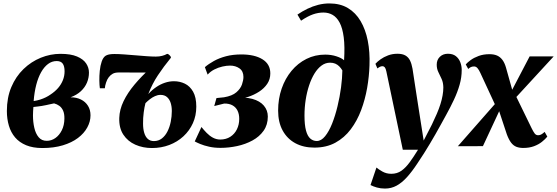

<svg xmlns="http://www.w3.org/2000/svg" viewBox="-20 -851 3244 1118"><path d="M226.5 11Q172 11 132.5 -5.2Q93 -21.5 68.2 -50.5Q43.5 -79.5 31.8 -119Q20 -158.5 20 -204.5Q20 -282.5 46 -344Q72 -405.5 116.8 -448.8Q161.5 -492 217.5 -514.8Q273.5 -537.5 332.5 -537.5Q392 -537.5 428.5 -522Q465 -506.5 481.5 -481.8Q498 -457 498 -428.5Q498 -398 486.5 -370.2Q475 -342.5 451.2 -320.2Q427.5 -298 391 -284.5Q425.5 -284.5 451.5 -271.5Q477.5 -258.5 492.2 -235Q507 -211.5 507 -179.5Q507 -143 488.2 -108.8Q469.5 -74.5 433.8 -47.5Q398 -20.5 345.8 -4.8Q293.5 11 226.5 11ZM252 -31Q279.5 -31 302.5 -47.2Q325.5 -63.5 340 -92.5Q354.5 -121.5 355 -160Q355.5 -188.5 347.5 -206.5Q339.5 -224.5 325.8 -234.5Q312 -244.5 295 -249Q284.5 -247 272.5 -244.2Q260.5 -241.5 247.8 -238.8Q235 -236 222.5 -234Q211 -232.5 199 -230.8Q187 -229 174.5 -228Q173.5 -217.5 172.8 -204.5Q172 -191.5 172 -179Q172 -140.5 179.8 -106.8Q187.5 -73 205 -52Q222.5 -31 252 -31ZM176 -262.5Q196 -265.5 214 -271.2Q232 -277 247 -284.5Q262 -292 272.5 -299.5Q299.5 -317 318 -338.2Q336.5 -359.5 346.2 -384.2Q356 -409 356 -435.5Q356 -465.5 345.2 -480.5Q334.5 -495.5 310 -495.5Q282.5 -495.5 259.8 -478.5Q237 -461.5 219.5 -430.5Q202 -399.5 191 -356.8Q180 -314 176 -262.5Z M590.5 -337H561.5Q559 -354 558.5 -381.5Q558 -409 561 -439Q564 -469 572.2 -492.8Q580.5 -516.5 594.5 -526Q602 -531 614.5 -533.8Q627 -536.5 646 -536.5Q670.5 -536.5 702.2 -534.2Q734 -532 768.2 -529Q802.5 -526 833.5 -523.8Q864.5 -521.5 887.5 -521.5Q907.5 -521.5 924 -525.8Q940.5 -530 952.5 -537Q956 -538.5 961.8 -534.2Q967.5 -530 972 -524.2Q976.5 -518.5 975 -514.5Q932.5 -462.5 899.8 -413.2Q867 -364 843.5 -303.5Q865.5 -327.5 889.8 -344Q914 -360.5 940.2 -369.2Q966.5 -378 993 -378Q1027 -378 1056.5 -363.8Q1086 -349.5 1104.5 -317Q1123 -284.5 1123 -230Q1123 -177.5 1103.2 -133.8Q1083.5 -90 1048 -57.2Q1012.5 -24.5 965.8 -6.8Q919 11 865 11Q812 11 768 -8.5Q724 -28 698.2 -67Q672.5 -106 674.5 -164.5Q676 -213 699.5 -261.8Q723 -310.5 763 -358.2Q803 -406 852.5 -451L843.5 -428.5Q833.5 -428.5 817.5 -428.5Q801.5 -428.5 782.2 -428.5Q763 -428.5 743 -428.8Q723 -429 704.5 -429Q686 -429 672.5 -429Q650 -429 636.8 -421.8Q623.5 -414.5 613.5 -401.5Q604 -389.5 597.8 -370.8Q591.5 -352 590.5 -337ZM876 -29.5Q903 -29.5 922.8 -45Q942.5 -60.5 955.2 -85.8Q968 -111 974.2 -142Q980.5 -173 980.5 -204.5Q980.5 -230.5 973.8 -251.8Q967 -273 952.5 -285.8Q938 -298.5 914.5 -298.5Q898.5 -298.5 882.5 -291.2Q866.5 -284 852.5 -273Q838.5 -262 827 -250.5Q821 -228.5 816.8 -196Q812.5 -163.5 813 -131Q813 -100.5 819.8 -77.8Q826.5 -55 840.5 -42.2Q854.5 -29.5 876 -29.5Z M1264 10Q1227.5 10 1197.5 3.2Q1167.5 -3.5 1146 -12.5Q1124.5 -21.5 1114 -27.5L1153 -111.5Q1167 -94 1183.5 -77Q1200 -60 1220 -49.2Q1240 -38.5 1262.5 -38.5Q1296 -38.5 1321 -54.5Q1346 -70.5 1359.5 -98Q1373 -125.5 1373 -159Q1373 -186.5 1363.2 -206.5Q1353.5 -226.5 1334 -237.5Q1314.5 -248.5 1285.5 -248L1227.5 -233.5L1240.5 -280L1284.5 -284.5Q1332 -292.5 1356.2 -313.5Q1380.5 -334.5 1389 -359.2Q1397.5 -384 1397.5 -403Q1397.5 -436.5 1374.5 -452.8Q1351.5 -469 1319.5 -469Q1299 -469 1275 -463.5Q1251 -458 1228.2 -446.5Q1205.5 -435 1189 -416.5L1173 -460Q1195 -479 1225.8 -496Q1256.5 -513 1296.2 -523.5Q1336 -534 1385.5 -534Q1462.5 -534 1508.2 -505.8Q1554 -477.5 1554 -423.5Q1554 -389.5 1536.2 -363Q1518.5 -336.5 1488.8 -317.2Q1459 -298 1423 -286.2Q1387 -274.5 1350.5 -270L1342.5 -278Q1405.5 -287.5 1449.5 -275.2Q1493.5 -263 1516.5 -235.8Q1539.5 -208.5 1539.5 -172.5Q1539.5 -124.5 1515 -89.8Q1490.5 -55 1450 -33Q1409.5 -11 1361 -0.5Q1312.5 10 1264 10Z M1810.5 8.5Q1747 8.5 1699.5 -17.2Q1652 -43 1625.8 -91.2Q1599.5 -139.5 1599.5 -207Q1599.5 -275.5 1620 -334.8Q1640.5 -394 1677.5 -438.5Q1714.5 -483 1764.5 -508Q1814.5 -533 1873.5 -533Q1909 -533 1939.2 -523Q1969.5 -513 1983.5 -500Q1988.5 -580 1981.5 -633.8Q1974.5 -687.5 1957.8 -719Q1941 -750.5 1917 -764.2Q1893 -778 1863.5 -778Q1833 -778 1802.8 -767.5Q1772.5 -757 1733 -730.5L1712 -766Q1739.5 -785 1770 -799.8Q1800.5 -814.5 1832.8 -822.8Q1865 -831 1898 -831Q1961 -831 2006 -804Q2051 -777 2079.8 -728.2Q2108.5 -679.5 2121.5 -613.8Q2134.5 -548 2131.5 -470.5Q2129.5 -406 2117.8 -338.8Q2106 -271.5 2082.8 -209.5Q2059.5 -147.5 2022.5 -98.2Q1985.5 -49 1933 -20.2Q1880.5 8.5 1810.5 8.5ZM1824.5 -30Q1850.5 -30 1873 -57.8Q1895.5 -85.5 1913.8 -131.2Q1932 -177 1945.2 -231.8Q1958.5 -286.5 1965.8 -341.5Q1973 -396.5 1973.5 -441Q1965.5 -454.5 1955.2 -464.8Q1945 -475 1932 -480.5Q1919 -486 1902 -486Q1875 -486 1852.2 -469.2Q1829.5 -452.5 1811.2 -422.8Q1793 -393 1780 -354Q1767 -315 1760 -270Q1753 -225 1753 -178Q1753 -123.5 1761.8 -91Q1770.5 -58.5 1786.8 -44.2Q1803 -30 1824.5 -30Z M2229.5 -436Q2226 -452.5 2220.5 -459Q2215 -465.5 2207.5 -465.5Q2199.5 -465.5 2192.8 -462.2Q2186 -459 2177.5 -452.5L2166 -479.5Q2177 -492 2195.8 -505.5Q2214.5 -519 2239.8 -528.5Q2265 -538 2294.5 -538Q2323 -538 2340.5 -528Q2358 -518 2367.5 -498.8Q2377 -479.5 2382 -451Q2387 -418.5 2393.2 -377.8Q2399.5 -337 2406.2 -293Q2413 -249 2419.8 -205.8Q2426.5 -162.5 2432.5 -125L2447 -32.5L2495 -126Q2511 -159 2523.5 -188.2Q2536 -217.5 2544.5 -244.2Q2553 -271 2557.2 -295.5Q2561.5 -320 2561.5 -342Q2561 -370.5 2551.5 -391.2Q2542 -412 2532.5 -431.2Q2523 -450.5 2523 -474.5Q2523 -502.5 2541.2 -520.2Q2559.5 -538 2588 -538Q2616.5 -538 2634 -524.5Q2651.5 -511 2660 -489.2Q2668.5 -467.5 2668.5 -443.5Q2668.5 -400 2656.2 -357.2Q2644 -314.5 2623.5 -270.8Q2603 -227 2577.5 -181Q2562 -153 2546.8 -125.2Q2531.5 -97.5 2515.8 -69.8Q2500 -42 2483.2 -14Q2466.5 14 2448.5 42.5Q2430.5 71 2410.5 100.5Q2380 147 2350.5 179.8Q2321 212.5 2289.8 229.8Q2258.5 247 2221.5 247Q2196.5 247 2174.5 240.8Q2152.5 234.5 2137.5 226.5L2172 124.5Q2182.5 134 2206 147.5Q2229.5 161 2258.5 161Q2292.5 161 2317.5 143.2Q2342.5 125.5 2365.5 94Q2388.5 62.5 2414 21H2325.5Z M3026.5 10.5Q3004 10.5 2986.8 3.8Q2969.5 -3 2956.2 -20.2Q2943 -37.5 2931.5 -68L2870 -253.5L2903.5 -239.5L2792 0L2646 0.5L2888 -275L2874.5 -216L2777 -426.5Q2769 -444 2760.5 -454Q2752 -464 2740.5 -464Q2729 -464 2721.5 -460.2Q2714 -456.5 2706.5 -449.5L2692 -476Q2701.5 -487 2720.5 -501Q2739.5 -515 2767.2 -525.2Q2795 -535.5 2830.5 -535.5Q2855.5 -535.5 2873.8 -527.8Q2892 -520 2905 -503Q2918 -486 2926 -458.5L2973 -291L2945 -295L3064 -522.5H3204L2957 -254L2972.5 -316L3075.5 -104.5Q3085 -85 3093 -74.2Q3101 -63.5 3113.5 -63.5Q3122.5 -63.5 3130.5 -67.5Q3138.5 -71.5 3151.5 -83L3167 -55.5Q3154.5 -40 3135.2 -24.8Q3116 -9.5 3089 0.5Q3062 10.5 3026.5 10.5Z"/></svg>

Font: Merriweather 96pt ExtraBold
Style: Italic
Weight: 800
Italic angle: -7.8°
Version: Version 2.101